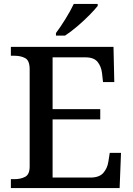

<svg xmlns="http://www.w3.org/2000/svg" viewBox="-20 -951 671 971"><path d="M35 0V-45H54Q85 -45 107.5 -57Q130 -69 130 -109V-600Q130 -645 107.5 -657Q85 -669 54 -669H35V-714H554L558 -536H501L496 -581Q492 -615 473.5 -638Q455 -661 412 -661H246V-399H487V-347H246V-53H437Q482 -53 502.5 -76.5Q523 -100 528 -133L535 -178H592L585 0ZM263 -784Q285 -813 311 -855Q337 -897 353 -931H474V-921Q461 -904 432.5 -875Q404 -846 370.5 -817.5Q337 -789 309 -771H263Z"/></svg>

Font: Noto Serif Sinhala Medium
Style: Regular
Weight: 500
Designer: Jelle Bosma - Monotype Design Team
Foundry: Monotype Imaging Inc.
Version: Version 2.007; ttfautohint (v1.8.4.7-5d5b)